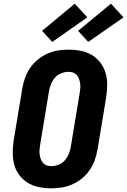

<svg xmlns="http://www.w3.org/2000/svg" viewBox="-20 -1012 689 1040"><path d="M257 8Q223 8 191 1.5Q159 -5 132 -21Q105 -37 85.5 -62.5Q66 -88 57.5 -119Q49 -150 49 -183.5Q49 -217 54 -251L101 -534Q106 -563 116 -591Q126 -619 143.5 -644.5Q161 -670 185 -689.5Q209 -709 237 -721.5Q265 -734 294 -738.5Q323 -743 352 -743Q386 -743 418.5 -736.5Q451 -730 477.5 -714Q504 -698 523.5 -672.5Q543 -647 552 -616Q561 -585 560.5 -551.5Q560 -518 555 -484L508 -201Q503 -172 493 -144Q483 -116 465.5 -90.5Q448 -65 424 -45.5Q400 -26 372 -13.5Q344 -1 315 3.5Q286 8 257 8ZM257 -112Q277 -112 297.5 -120Q318 -128 332 -144.5Q346 -161 353.5 -180.5Q361 -200 364 -220L411 -504Q413 -517 414.5 -530.5Q416 -544 414.5 -557Q413 -570 409 -582Q405 -594 397 -604Q389 -614 377 -618.5Q365 -623 352 -623Q332 -623 311.5 -615Q291 -607 277 -590.5Q263 -574 255.5 -554.5Q248 -535 245 -515L198 -231Q196 -218 194.5 -204.5Q193 -191 194.5 -178Q196 -165 200 -153Q204 -141 212 -131Q220 -121 232 -116.5Q244 -112 257 -112ZM458 -785 403 -845 581 -992 649 -918ZM263 -785 208 -845 385 -992 453 -918Z"/></svg>

Font: Iosevka Aile Heavy
Style: Italic
Weight: 900
Italic angle: -9°
Designer: Belleve Invis
Foundry: Belleve Invis
Version: Version 31.1.0; ttfautohint (v1.8.4)